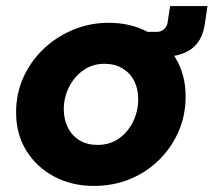

<svg xmlns="http://www.w3.org/2000/svg" viewBox="-20 -600 703 632"><path d="M289 12Q217 12 159 -18.5Q101 -49 67 -103.5Q33 -158 33 -230Q33 -293 57.5 -346.5Q82 -400 124.5 -440Q167 -480 222 -502.5Q277 -525 338 -525Q410 -525 467 -494.5Q524 -464 557.5 -409.5Q591 -355 591 -282Q591 -220 567.5 -166.5Q544 -113 502.5 -72.5Q461 -32 406.5 -10Q352 12 289 12ZM301 -123Q342 -123 372 -144.5Q402 -166 418.5 -200.5Q435 -235 435 -274Q435 -308 421.5 -334Q408 -360 383 -375Q358 -390 324 -390Q284 -390 254 -368.5Q224 -347 207 -313Q190 -279 190 -240Q190 -207 203.5 -180Q217 -153 242 -138Q267 -123 301 -123ZM445 -412 457 -495H495Q511 -495 521 -505Q531 -515 532 -528L540 -580H663L654 -520Q646 -465 609.5 -438.5Q573 -412 505 -412Z"/></svg>

Font: MuseoModerno
Style: Bold Italic
Weight: 700
Italic angle: -9°
Designer: Pablo Cosgaya, Héctor Gatti, Marcela Romero, and the Authors of The MuseoModerno Project.
Foundry: Omnibus-Type Team
Version: Version 1.003